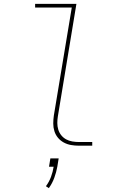

<svg xmlns="http://www.w3.org/2000/svg" viewBox="-20 -755 640 995"><path d="M389 0Q368 0 348 -3.5Q328 -7 310.5 -16.5Q293 -26 280.5 -41Q268 -56 262 -75Q256 -94 256 -114.5Q256 -135 259 -156L352 -716H162V-735H376L280 -153Q277 -135 277 -117.5Q277 -100 282 -83.5Q287 -67 297.5 -54Q308 -41 322.5 -33Q337 -25 354.5 -22Q372 -19 389 -19H458V0ZM233 220 218 210Q235 187 244.5 161Q254 135 258 109H234L241 66H284L277 109Q272 137 261.5 166Q251 195 233 220Z"/></svg>

Font: Iosevka SS04 Thin Extended
Style: Italic
Weight: 100
Width: 7
Italic angle: -9°
Monospace: yes
Designer: Belleve Invis
Foundry: Belleve Invis
Version: Version 19.0.0; ttfautohint (v1.8.4)